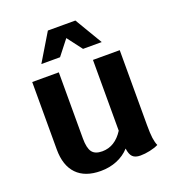

<svg xmlns="http://www.w3.org/2000/svg" viewBox="-141 -885 912 1004"><g transform="rotate(-20 315.0 -382.5)"><path d="M572 -17Q552 -7 524 -1Q496 5 471 5Q442 5 428 -9Q414 -23 410 -56Q381 -24 339.5 -7Q298 10 249 10Q162 10 116 -37.5Q70 -85 70 -175V-550H218V-182Q218 -129 234.5 -106.5Q251 -84 291 -84Q362 -84 408 -156V-550H557V-133Q557 -87 560.5 -61Q564 -35 572 -17ZM239 -775H392L483 -622H379L316 -705L251 -622H147Z"/></g></svg>

Font: Krub
Style: Bold
Weight: 700
Version: Version 1.000; ttfautohint (v1.6)